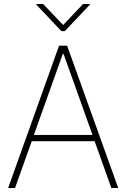

<svg xmlns="http://www.w3.org/2000/svg" viewBox="-20 -934 628 954"><path d="M20.5 0 273.4 -707H313.5L567.4 0H533.2L450.2 -232.4H137.7L54.7 0ZM439.5 -263.7 295.9 -666H292L148.4 -263.7ZM293.9 -809.6 392.6 -914.1H426.8V-911.1L301.8 -779.3H285.2L160.2 -911.1V-914.1H194.3Z"/></svg>

Font: Pretendard Thin
Style: Regular
Weight: 100
Designer: Base glyphs from Inter by Rasmus Andersson; Hangeul glyphs from Noto Sans CJK(Source Han Sans) by Jang Soo-young and Kan
Foundry: Kil Hyung-jin
Version: Version 1.309